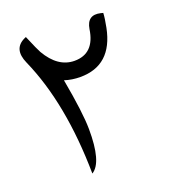

<svg xmlns="http://www.w3.org/2000/svg" viewBox="-129 -803 786 889"><g transform="rotate(-20 264.0 -358.5)"><path d="M100.6 -708.5Q131.3 -635.7 140.1 -620.6Q193.8 -528.3 274.9 -527.8Q373.5 -527.3 390.1 -642.6Q400.9 -709 464.4 -693.8L475.6 -690.9Q474.6 -665.5 465.8 -621.1Q431.2 -447.8 274.4 -448.2Q234.4 -448.2 197.8 -460Q229 -289.1 229.5 -208.5Q231 -43.9 173.8 -9.3Q169.4 -356.9 63 -596.7Q28.3 -674.8 92.8 -705.1Z"/></g></svg>

Font: Gandom FD-WOL
Style: FD-WOL
Weight: 400
Foundry: DejaVu fonts team - Redesigned by Saber Rastikerdar - Based on Samim Font
Version: Version 0.6